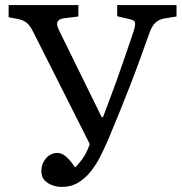

<svg xmlns="http://www.w3.org/2000/svg" viewBox="-20 -723 716 757"><path d="M223 14Q205 14 186.5 7.5Q168 1 155.5 -12.5Q143 -26 143 -48Q143 -68 152 -85Q161 -102 175 -111Q189 -120 205 -120Q217 -120 227.5 -114.5Q238 -109 249.5 -97Q261 -85 276 -63Q286 -71 303.5 -94.5Q321 -118 334 -155L111 -597Q103 -614 94.5 -624Q86 -634 76 -639.5Q66 -645 51 -648L14 -655V-703H289V-658L233 -651Q213 -649 207 -637.5Q201 -626 214 -601L381 -261H386Q398 -293 411.5 -328.5Q425 -364 439.5 -404.5Q454 -445 470.5 -493Q487 -541 506 -597Q514 -622 512.5 -633Q511 -644 489 -648L442 -659V-703H676V-658L627 -650Q609 -647 594.5 -635Q580 -623 570 -595Q552 -545 533 -492.5Q514 -440 493.5 -387Q473 -334 451.5 -281.5Q430 -229 408 -176Q395 -146 379 -113Q363 -80 341 -51Q319 -22 290 -4Q261 14 223 14Z"/></svg>

Font: Literata 18pt
Style: Regular
Weight: 400
Designer: Latin by Veronika Burian and Jose Scaglione. Greek by Irene Vlachou. Cyrillic by Vera Evstafieva.
Foundry: TypeTogether
Version: Version 3.103;gftools[0.9.29]